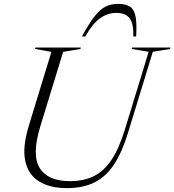

<svg xmlns="http://www.w3.org/2000/svg" viewBox="-20 -960 899 990"><path d="M187 -305.5Q143 -160.5 185 -93.2Q227 -26 341 -26Q411 -26 463.2 -51.5Q515.5 -77 555 -136Q594.5 -195 625 -295.5L746.5 -693L659 -707.5L661.5 -715H859L857 -707.5L768 -693L639.5 -273.5Q609.5 -175.5 568.5 -112.8Q527.5 -50 468.2 -20Q409 10 325 10Q239 10 182.8 -23.8Q126.5 -57.5 110.5 -128.8Q94.5 -200 129 -313L245 -692.5L161 -707.5L163 -715H396.5L394.5 -707.5L305.5 -692.5ZM580.5 -893.5Q533.5 -893.5 494.8 -865Q456 -836.5 420 -772H402.5Q439 -839 467.5 -875.5Q496 -912 524.5 -926Q553 -940 588.5 -940Q628 -940 649.8 -926Q671.5 -912 678.8 -875.8Q686 -839.5 682 -772H667.5Q669.5 -837 648.8 -865.2Q628 -893.5 580.5 -893.5Z"/></svg>

Font: Newsreader Display Light
Style: Italic
Weight: 300
Italic angle: -17°
Designer: Hugues Gentile
Foundry: Production Type
Version: Version 1.001